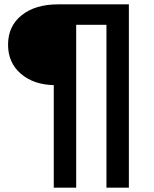

<svg xmlns="http://www.w3.org/2000/svg" viewBox="-20 -762 706 882"><path d="M227 -371Q134 -373 75.5 -423.5Q17 -474 17 -557Q17 -642 79.5 -692Q142 -742 247 -742H572V100H469V-648H330V100H227Z"/></svg>

Font: CMG Sans SemiBold
Style: Regular
Weight: 600
Designer: Julieta Ulanovsky
Foundry: Julieta Ulanovsky
Version: Version 7.200